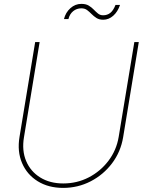

<svg xmlns="http://www.w3.org/2000/svg" viewBox="-20 -940 726 970"><path d="M299.3 9.3Q224.6 9.3 170.4 -24.4Q116.2 -58.1 91.3 -116.5Q66.4 -174.8 78.6 -248.5L157.7 -727.5H180.2L101.1 -246.6Q89.8 -179.2 112.1 -126.5Q134.3 -73.7 183.1 -43.5Q231.9 -13.2 299.8 -13.2Q369.1 -13.2 428.5 -43.9Q487.8 -74.7 528.1 -127.9Q568.4 -181.2 579.6 -248.5L658.7 -727.5H681.2L602.1 -246.6Q589.8 -172.9 546.1 -115Q502.4 -57.1 438 -23.9Q373.5 9.3 299.3 9.3ZM501.5 -840.3Q481 -840.3 467.3 -849.1Q453.6 -857.9 442.6 -869.1Q431.6 -880.4 419.9 -889.2Q408.2 -897.9 391.1 -897.9Q367.2 -897.9 349.6 -883.5Q332 -869.1 325.7 -843.8H303.2Q311.5 -877 335.7 -898.7Q359.9 -920.4 391.1 -920.4Q414.1 -920.4 428.5 -911.6Q442.9 -902.8 453.6 -891.6Q464.4 -880.4 475.1 -871.6Q485.8 -862.8 501 -862.8Q522 -862.8 537.4 -875Q552.7 -887.2 563.5 -915H586.4Q574.7 -880.4 552 -860.4Q529.3 -840.3 501.5 -840.3Z"/></svg>

Font: Inter 24pt Thin
Style: Italic
Weight: 250
Italic angle: -9.3988°
Version: Version 4.001;git-66647c0bb